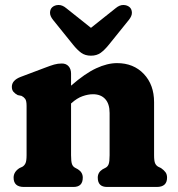

<svg xmlns="http://www.w3.org/2000/svg" viewBox="-20 -742 706 762"><path d="M262 -450V-402Q317.5 -450.5 361.8 -471Q406 -491.5 444.5 -491.5Q510 -491.5 550.8 -448.5Q591.5 -405.5 591.5 -336.5V-126Q591.5 -102.5 595.8 -93.5Q600 -84.5 608.5 -80L619 -75Q630.5 -67 636.8 -58.5Q643 -50 643 -37Q643 0 602 0H405Q368 0 368 -37Q368 -58 387 -70L398.5 -76Q407.5 -80.5 411.2 -90.5Q415 -100.5 415 -126V-293.5Q415 -330 397.5 -349Q380 -368 349 -368Q329.5 -368 307.5 -360.2Q285.5 -352.5 263.5 -332.5L262 -331.5V-126Q262 -100.5 265.8 -90.5Q269.5 -80.5 278.5 -76L289.5 -70Q308.5 -58 308.5 -37Q308.5 0 271.5 0H75Q34 0 34 -37Q34 -60 57.5 -75L68.5 -80Q76.5 -84.5 81 -93.8Q85.5 -103 85.5 -126V-321.5Q85.5 -342 80 -349.5Q74.5 -357 65.5 -361.5L50.5 -364.5Q40 -370 33.5 -377.5Q27 -385 27 -397.5Q27 -423.5 62.5 -437L158 -473Q180 -481.5 194.8 -485.8Q209.5 -490 225.5 -490Q242.5 -490 252.2 -479Q262 -468 262 -450ZM412 -564.5Q395.5 -544 379.8 -532.5Q364 -521 341 -521Q318 -521 302.2 -532.5Q286.5 -544 270 -564.5L191 -662.5Q178 -678.5 178.5 -692Q179 -705.5 187 -713Q197 -722 212.2 -722.2Q227.5 -722.5 243 -709.5L341 -631.5L439 -709.5Q454.5 -722.5 469.8 -722.2Q485 -722 495 -713Q503 -705.5 503.5 -692Q504 -678.5 491 -662.5Z"/></svg>

Font: Fraunces 9pt S100
Style: Bold
Weight: 700
Version: Version 1.000; ttfautohint (v1.8.3)